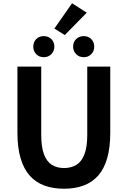

<svg xmlns="http://www.w3.org/2000/svg" viewBox="-20 -1152 788 1186"><path d="M375.6 13.8Q307.5 13.8 254 -5.9Q200.6 -25.5 163.5 -67.2Q126.4 -109 107 -175Q87.7 -241 87.7 -332.8V-740.8H234.7V-319.8Q234.7 -243.4 251.9 -198.2Q269.1 -153 300.7 -133.5Q332.2 -114 375.6 -114Q419.5 -114 451.6 -133.5Q483.6 -153 501.3 -198.2Q519 -243.4 519 -319.8V-740.8H661.1V-332.8Q661.1 -241 642.2 -175Q623.2 -109 586.3 -67.2Q549.3 -25.5 496.2 -5.9Q443 13.8 375.6 13.8ZM250.1 -798.7Q221.9 -798.7 203.7 -817.5Q185.5 -836.4 185.5 -863.5Q185.5 -892.2 203.7 -910.6Q221.9 -928.9 250.1 -928.9Q278.6 -928.9 297.2 -910.6Q315.8 -892.2 315.8 -863.5Q315.8 -836.4 297.2 -817.5Q278.6 -798.7 250.1 -798.7ZM380.1 -935.4 315.9 -975.6 425.1 -1131.8 515.9 -1073.7ZM497.2 -798.7Q469 -798.7 450.3 -817.5Q431.6 -836.4 431.6 -863.5Q431.6 -892.2 450.3 -910.6Q469 -928.9 497.2 -928.9Q525.5 -928.9 543.8 -910.6Q562.1 -892.2 562.1 -863.5Q562.1 -836.4 543.8 -817.5Q525.5 -798.7 497.2 -798.7Z"/></svg>

Font: Noto Sans JP
Style: Regular
Weight: 100
Designer: Ryoko NISHIZUKA 西塚涼子 (kana, bopomofo & ideographs); Paul D. Hunt (Latin, Greek & Cyrillic); Sandoll Communications 산돌커뮤니
Foundry: Adobe
Version: Version 2.004;hotconv 1.0.118;makeotfexe 2.5.65603